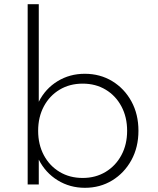

<svg xmlns="http://www.w3.org/2000/svg" viewBox="-20 -880 756 916"><path d="M385 16Q313.5 16 255.2 -19.8Q197 -55.5 165 -118.5V0H112V-860H165V-394.5Q196.5 -457 254.5 -492.5Q312.5 -528 384.5 -528Q457.5 -528 515.5 -492.8Q573.5 -457.5 607 -396.2Q640.5 -335 640.5 -256Q640.5 -177.5 606.8 -116Q573 -54.5 515.2 -19.2Q457.5 16 385 16ZM374.5 -31Q436 -31 484 -60Q532 -89 559.2 -139.8Q586.5 -190.5 586.5 -256Q586.5 -321.5 559.2 -372.5Q532 -423.5 484.2 -452.2Q436.5 -481 374.5 -481Q312.5 -481 264.5 -452.2Q216.5 -423.5 189.2 -372.5Q162 -321.5 162 -256Q162 -190.5 189.2 -139.5Q216.5 -88.5 264.5 -59.8Q312.5 -31 374.5 -31Z"/></svg>

Font: Spartan Thin Light
Style: Regular
Weight: 300
Version: Version 1.004